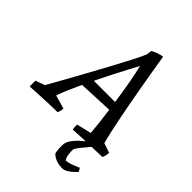

<svg xmlns="http://www.w3.org/2000/svg" viewBox="-266 -768 1100 1100"><g transform="rotate(45 284.0 -218.5)"><path d="M-23 12Q-23 0 -23 -11.5Q-23 -23 -23 -35L33 -55Q38 -63 57 -97Q76 -131 104 -181.5Q132 -232 164 -290Q196 -348 227 -406Q258 -464 283.5 -513Q309 -562 322 -593L326 -624Q333 -629 347.5 -635Q362 -641 376.5 -645Q391 -649 397 -649L398 -644Q407 -588 416.5 -531Q426 -474 436 -419Q446 -364 455.5 -312Q465 -260 474.5 -213.5Q484 -167 492.5 -128.5Q501 -90 509 -61L568 -41Q567 -28 564 -16Q561 -4 558 3Q482 5 421 7.5Q360 10 326 12Q324 2 323.5 -7Q323 -16 324 -26L413 -47Q411 -75 406 -118.5Q401 -162 394 -214.5Q387 -267 378.5 -322Q370 -377 360.5 -427.5Q351 -478 341 -518L340 -516Q326 -490 307.5 -455Q289 -420 268 -379Q247 -338 225.5 -294.5Q204 -251 184 -208.5Q164 -166 147.5 -128Q131 -90 121 -59L204 -35Q203 -25 200.5 -15Q198 -5 195 3Q126 4 66 7Q6 10 -23 12ZM170 -206 204 -271H411V-217ZM446 -9H485Q467 13 449 34Q431 55 419.5 71Q408 87 408 93Q408 133 414.5 149.5Q421 166 424 166Q444 164 466 156Q488 148 510 138L522 160Q512 170 498.5 182.5Q485 195 469.5 203.5Q454 212 438 212Q415 212 392.5 204.5Q370 197 353 180Q351 178 349 161.5Q347 145 347 117Q347 94 363 71Q379 48 402 27.5Q425 7 446 -9Z"/></g></svg>

Font: Labrada
Style: Italic
Weight: 400
Italic angle: -7°
Designer: Mercedes Jáuregui
Foundry: Omnibus-Type Team
Version: Version 1.000